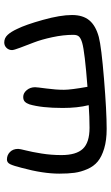

<svg xmlns="http://www.w3.org/2000/svg" viewBox="172 -716 525 909"><g transform="rotate(-90 434.5 -261.5)"><path d="M278.8 -19Q224.6 -19 185.8 -30.8Q147 -42.5 124.3 -61.3Q101.6 -80.1 88.4 -110.4Q75.2 -140.6 71 -170.9Q66.9 -201.2 66.9 -243.2Q66.9 -320.3 94.2 -420.9Q104 -460 111.6 -475.6Q119.1 -491.2 133.8 -491.2Q154.8 -491.2 169.4 -476.8Q184.1 -462.4 184.1 -438Q184.1 -430.2 176.8 -401.4Q169.4 -372.6 162.1 -326.9Q154.8 -281.2 154.8 -232.9Q154.8 -163.1 184.6 -131.6Q214.4 -100.1 284.2 -100.1Q334 -100.1 391.1 -104Q377.9 -156.7 377.9 -227.1Q377.9 -327.1 395 -384.8Q399.9 -398.9 407.7 -406.5Q415.5 -414.1 430.2 -414.1Q448.2 -414.1 462.2 -397.5Q476.1 -380.9 476.1 -357.9Q476.1 -349.6 470 -304.2Q463.9 -258.8 463.9 -221.2Q463.9 -189 478 -109.9Q643.6 -122.6 686 -134.8Q706.1 -140.6 715.1 -149.2Q724.1 -157.7 724.1 -176.8Q724.1 -224.1 712.9 -276.1Q701.7 -328.1 688 -363.5Q674.3 -398.9 663.1 -428.7Q651.9 -458.5 651.9 -466.8Q651.9 -482.4 662.4 -493.2Q672.9 -503.9 688 -503.9Q709 -503.9 723.9 -487.8Q738.8 -471.7 752 -442.9Q772 -402.8 794.9 -320.6Q817.9 -238.3 817.9 -183.1Q817.9 -131.3 792.7 -101.1Q767.6 -70.8 713.9 -56.2Q666.5 -43.9 514.4 -31.5Q362.3 -19 278.8 -19Z"/></g></svg>

Font: Shantell Sans Irregular
Style: Regular
Weight: 400
Designer: Stephen Nixon, Anya Danilova, Shantell Martin
Foundry: Arrow Type
Version: Version 1.006;[9816181b4]